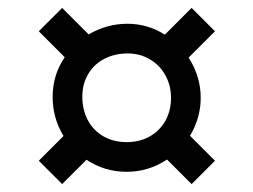

<svg xmlns="http://www.w3.org/2000/svg" viewBox="-20 -523 640 485"><path d="M523 -444 456.5 -377.5Q487 -330 487 -276Q487 -225.5 460 -180L523 -117L464 -58L402 -120Q355 -89 300 -89Q244 -89 198.5 -119.5L137 -58L78 -117L140.5 -179.5Q113 -224.5 113 -278Q113 -334 143.5 -378.5L78 -444L137 -503L204 -436Q249.5 -463 302 -463Q352.5 -463 396.5 -435.5L464 -503ZM303 -388Q269.5 -388 243.2 -374.2Q217 -360.5 202.5 -335.5Q188 -310.5 188 -279Q188 -245.5 202 -219.2Q216 -193 241.5 -178.5Q267 -164 300 -164Q332.5 -164 358 -178.2Q383.5 -192.5 397.8 -218Q412 -243.5 412 -276Q412 -307 397.8 -332.8Q383.5 -358.5 358.5 -373.2Q333.5 -388 303 -388Z"/></svg>

Font: JuliaMono
Style: Bold
Weight: 700
Monospace: yes
Designer: cormullion
Foundry: corm
Version: Version 0.055; ttfautohint (v1.8.4)